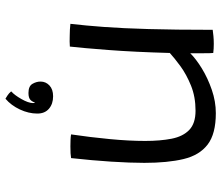

<svg xmlns="http://www.w3.org/2000/svg" viewBox="-74 -496 812 705"><g transform="rotate(90 332.5 -144.0)"><path d="M151.5 6Q143.5 6.5 133 6.8Q122.5 7 112 6.5Q101.5 6.5 88.5 5.8Q75.5 5 68 4Q74.5 -52 79.5 -119.8Q84.5 -187.5 87.2 -283.2Q90 -379 90 -518.5Q99.5 -520 113 -521.2Q126.5 -522.5 141.5 -522.5Q150 -522.5 159.2 -522Q168.5 -521.5 175 -520.5Q176 -512 176 -484.2Q176 -456.5 176 -436Q196.5 -457 232 -478.8Q267.5 -500.5 310.2 -515.2Q353 -530 396 -530Q472 -530 511.2 -500Q550.5 -470 564.5 -411.5Q578.5 -353 578.5 -267.5Q578.5 -214.5 574 -145Q569.5 -75.5 561 1.5Q547.5 4 518 4Q505.5 4 493.8 3.5Q482 3 474 1.5Q484.5 -69.5 491.2 -140.5Q498 -211.5 498 -270.5Q498 -326 489.8 -367.8Q481.5 -409.5 457.5 -432.5Q433.5 -455.5 387 -455.5Q336 -455.5 294.8 -438.8Q253.5 -422 223.2 -399.8Q193 -377.5 175 -361Q171.5 -232 164 -134.2Q156.5 -36.5 151.5 6ZM343 242.5Q339.5 240.5 331 235Q322.5 229.5 316 221.5Q329.5 209.5 344 184.2Q358.5 159 359 141.5Q359 136.5 357 133.5Q355 142.5 347.8 150.2Q340.5 158 322 158Q297 158 288.5 143.5Q280 129 280 113.5Q280 94.5 294.2 81Q308.5 67.5 334 67.5Q362 67.5 379.8 82.8Q397.5 98 397.5 125.5Q397.5 157.5 382.5 189.5Q367.5 221.5 343 242.5Z"/></g></svg>

Font: Grandstander Light
Style: Regular
Weight: 300
Designer: Tyler Finck
Foundry: Etcetera Type Co
Version: Version 1.200; ttfautohint (v1.8.3)